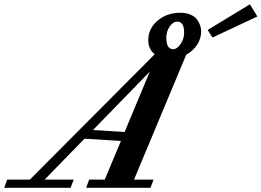

<svg xmlns="http://www.w3.org/2000/svg" viewBox="-93 -889 1238 909"><path d="M913.1 -711.4 890.1 -747.1 1090.3 -868.7 1125.5 -811ZM-72.8 0 -59.1 -38.6H48.3L639.6 -632.3Q608.9 -656.2 608.9 -698.7Q608.9 -753.4 652.8 -791Q696.8 -828.6 760.3 -828.6Q790 -828.6 811 -818.8Q832 -809.1 841.8 -793.9Q851.6 -778.8 855.5 -765.9Q859.4 -752.9 859.4 -741.2Q859.4 -706.5 840.1 -677Q820.8 -647.5 788.6 -629.9L541.5 -38.6H633.8L619.6 0H314.9L329.1 -38.6H402.8L479.5 -221.7L307.1 -232.4L118.2 -38.6H255.9L241.2 0ZM726.6 -656.2Q745.6 -656.2 762.2 -680.9Q778.8 -705.6 778.8 -734.4Q778.8 -786.6 746.1 -786.6Q726.1 -786.6 710.2 -763.2Q694.3 -739.7 694.3 -711.4Q694.3 -656.2 726.6 -656.2ZM347.2 -273.4 497.1 -264.2 616.2 -549.8Z"/></svg>

Font: Elstob 8pt
Style: Bold Italic
Weight: 700
Italic angle: -20°
Designer: Peter S. Baker
Version: Version 1.015